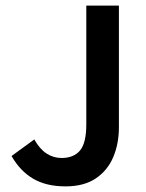

<svg xmlns="http://www.w3.org/2000/svg" viewBox="-20 -652 520 683"><path d="M213 11Q145 11 98.5 -16Q52 -43 21 -97L102 -156Q121 -122 145.5 -106Q170 -90 199 -90Q242 -90 264.5 -116.5Q287 -143 287 -210V-632H403V-200Q403 -141 383 -93.5Q363 -46 321 -17.5Q279 11 213 11Z"/></svg>

Font: Narnoor SemiBold
Style: Regular
Weight: 600
Designer: S. Sridhar Murthy
Foundry: SIL International
Version: Version 3.000